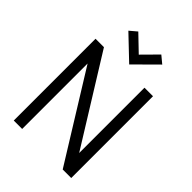

<svg xmlns="http://www.w3.org/2000/svg" viewBox="-256 -1038 1162 1162"><g transform="rotate(45 325.0 -457.0)"><path d="M570 0V-700H497V-141L150 -700H78V0H150V-560L497 0ZM474 -875 427 -914 331 -817 230 -914 184 -875 332 -734Z"/></g></svg>

Font: Advent Pro
Style: Medium
Weight: 500
Designer: Andreas Kalpakidis
Foundry: Andreas Kalpakidis
Version: Version 2.002 2008